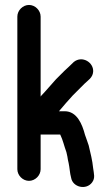

<svg xmlns="http://www.w3.org/2000/svg" viewBox="-20 -722 449 775"><path d="M50 -655V-39C50 -14 72 8 97 8C122 8 144 -14 144 -39V-179H223C234 -157 239 -132 248 -108L252 -90C253 -81 255 -73 257 -64C261 -46 262 -22 267 -5C273 34 328 47 352 14C365 -4 359 -20 356 -43C353 -75 345 -105 338 -135C333 -152 328 -162 323 -178C312 -220 291 -273 241 -273H218C237 -296 255 -316 274 -337L321 -384C335 -398 354 -408 356 -432C359 -470 312 -499 278 -472C266 -461 253 -447 240 -436L206 -402C185 -379 167 -357 145 -334C145 -333 145 -333 144 -332V-655C144 -680 122 -702 97 -702C72 -702 50 -680 50 -655Z"/></svg>

Font: Electronic
Style: ExBlk
Weight: 900
Version: Version 1.011